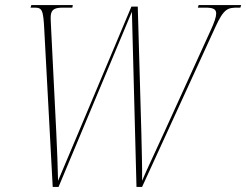

<svg xmlns="http://www.w3.org/2000/svg" viewBox="-20 -734 967 754"><path d="M154 -615 187 0H210L498 -688L516 0H538L825 -626C860 -703 875 -704 917 -704H924L927 -714H760L757 -704H785C814 -704 829 -700 829 -681C829 -668 822 -646 806 -612L620 -204C589 -135 558 -72 538 -24C539 -82 536 -157 535 -216L521 -708H496L284 -204C254 -133 228 -72 208 -24C207 -73 204 -155 201 -214L181 -616C180 -640 179 -653 179 -664C179 -693 189 -704 226 -704H264L266 -714H103L100 -704H114C145 -704 150 -698 154 -615Z"/></svg>

Font: Noto Serif Display Condensed Thin
Style: Italic
Weight: 100
Width: 3
Italic angle: -12°
Designer: Monotype Design Team
Foundry: Monotype Imaging Inc.
Version: Version 2.009